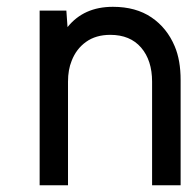

<svg xmlns="http://www.w3.org/2000/svg" viewBox="-20 -552 558 572"><path d="M181.2 -471.2Q229.5 -531.7 316.4 -531.7Q384.8 -531.7 431.2 -500.2Q477.5 -468.8 500.5 -414.1Q518.1 -372.6 518.1 -313.5V0H433.1V-308.6Q433.1 -372.1 400.4 -410.2Q367.7 -448.2 308.6 -448.2Q265.6 -448.2 236.3 -427.2Q207 -406.2 193.4 -370.6Q182.6 -344.2 182.6 -308.6V0H98.1V-520.5H177.7Z"/></svg>

Font: Meera Inimai
Style: Regular
Weight: 400
Version: 2.0.0+20160526